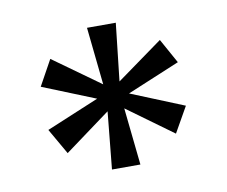

<svg xmlns="http://www.w3.org/2000/svg" viewBox="-52 -797 590 499"><g transform="rotate(-10 243.0 -547.0)"><path d="M265 -582 282 -734H206L222 -582L98 -671L61 -604L200 -548L61 -490L100 -422L221 -511L206 -360H281L265 -511L386 -423L424 -490L284 -547L423 -605L387 -670Z"/></g></svg>

Font: Poppins
Style: Regular
Weight: 400
Designer: Ninad Kale (Devanagari), Jonny Pinhorn (Latin)
Foundry: Indian Type Foundry
Version: 4.004